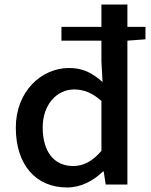

<svg xmlns="http://www.w3.org/2000/svg" viewBox="-20 -817 670 850"><path d="M429 -149C389 -103 350 -82 304 -82C218 -82 169 -147 169 -253C169 -353 231 -421 308 -421C349 -421 388 -407 429 -370ZM624 -698H544V-797H429V-698H252V-637H429V-545L434 -454C389 -493 349 -516 286 -516C163 -516 50 -412 50 -252C50 -87 139 13 277 13C340 13 395 -18 436 -58H439L448 0H544V-637L624 -643Z"/></svg>

Font: Genne Gothic Medium
Style: Regular
Weight: 500
Designer: Ryoko NISHIZUKA (kana & ideographs); Paul D. Hunt (Latin, Greek & Cyrillic); Wenlong ZHANG (bopomofo); Sandoll Communica
Foundry: Adobe Systems Incorporated
Version: Version 1.004;PS 1.004;hotconv 16.6.51;makeotf.lib2.5.65220